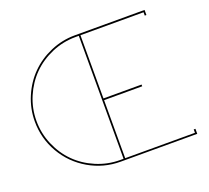

<svg xmlns="http://www.w3.org/2000/svg" viewBox="-117 -825 1055 970"><g transform="rotate(-20 410.5 -339.5)"><path d="M393.1 -8.8V-669.9H375Q308.1 -669.9 246.8 -643.6Q185.5 -617.2 141.4 -572.8Q97.2 -528.3 71 -467Q44.9 -405.8 44.9 -338.9Q44.9 -272 71 -210.7Q97.2 -149.4 141.4 -105.2Q185.5 -61 246.8 -34.9Q308.1 -8.8 375 -8.8ZM375 0Q283.2 0 205.1 -45.4Q127 -90.8 81.5 -168.9Q36.1 -247.1 36.1 -338.9Q36.1 -407.7 63 -470.7Q89.8 -533.7 135.3 -579.3Q180.7 -625 243.4 -652.1Q306.2 -679.2 375 -679.2H750V-651.9H741.2V-669.9H401.9V-330.1H606.9V-320.8H401.9V-8.8H776.9V-26.9H786.1V0Z"/></g></svg>

Font: Rawengulk
Style: Ultralight
Weight: 200
Version: Version 0.92